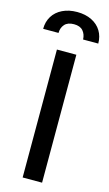

<svg xmlns="http://www.w3.org/2000/svg" viewBox="-167 -977 584 1025"><g transform="rotate(15 125.5 -464.5)"><path d="M179.7 0H72.3V-707H179.7ZM126 -928.7Q171.9 -928.7 206.3 -911.6Q240.7 -894.5 259 -864.3Q277.3 -834 277.3 -794.9H193.4Q192.4 -823.7 176 -842.5Q159.7 -861.3 126 -861.3Q91.3 -861.3 74.5 -842.3Q57.6 -823.2 57.6 -794.9H-27.3Q-27.3 -834 -8.8 -864.3Q9.8 -894.5 44.7 -911.6Q79.6 -928.7 126 -928.7Z"/></g></svg>

Font: Pretendard JP Medium
Style: Regular
Weight: 500
Designer: Base glyphs from Inter by Rasmus Andersson; Hangeul glyphs from Noto Sans CJK(Source Han Sans) by Jang Soo-young and Kan
Foundry: Kil Hyung-jin
Version: Version 1.309